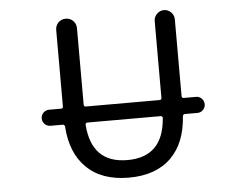

<svg xmlns="http://www.w3.org/2000/svg" viewBox="-52 -819 1104 872"><g transform="rotate(-5 500.0 -383.0)"><path d="M677.7 -266.6Q678.7 -270.5 675.8 -273.4Q672.9 -276.4 668.9 -276.4H335Q331.1 -276.4 328.1 -273.4Q325.2 -270.5 326.2 -266.6Q338.9 -90.8 502 -90.8Q665 -90.8 677.7 -266.6ZM167 -276.4Q151.4 -276.4 140.6 -287.1Q129.9 -297.9 129.9 -313Q129.9 -328.1 140.6 -338.9Q151.4 -349.6 167 -349.6H220.7Q230.5 -349.6 230.5 -359.4V-707Q230.5 -727.5 244.1 -741.2Q257.8 -754.9 277.8 -754.9Q297.9 -754.9 311.5 -741.2Q325.2 -727.5 325.2 -707V-359.4Q325.2 -349.6 335 -349.6H669.9Q679.7 -349.6 679.7 -359.4V-709Q679.7 -727.5 693.4 -741.2Q707 -754.9 725.6 -754.9Q744.1 -754.9 757.8 -741.2Q771.5 -727.5 771.5 -709V-359.4Q771.5 -349.6 781.2 -349.6H836.9Q851.6 -349.6 862.3 -338.9Q873 -328.1 873 -313Q873 -297.9 862.3 -287.1Q851.6 -276.4 836.9 -276.4H780.3Q770.5 -276.4 769.5 -266.6Q761.7 -146.5 695.3 -80.1Q626 -10.7 501.5 -10.7Q377 -10.7 307.6 -80.1Q240.2 -146.5 232.4 -266.6Q231.4 -276.4 221.7 -276.4Z"/></g></svg>

Font: Rounded-X Mgen+ 2m regular
Style: Regular
Weight: 400
Designer: [Source Han Sans]
Ryoko NISHIZUKA  (kana & ideographs); Paul D. Hunt (Latin, Greek & Cyrillic); Wenlong ZHANG  (bopomofo
Version: Version 1.059.20150602